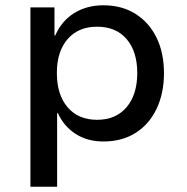

<svg xmlns="http://www.w3.org/2000/svg" viewBox="-20 -526 706 726"><path d="M95 180V-498H186V-392H189Q213 -447 260.5 -476.5Q308 -506 371 -506Q441 -506 492.5 -473.5Q544 -441 572 -383.5Q600 -326 600 -249Q600 -174 572.5 -115.5Q545 -57 493.5 -24Q442 9 371 9Q310 9 265.5 -20Q221 -49 199 -98H196V180ZM347 -73Q418 -73 458.5 -120.5Q499 -168 499 -250Q499 -331 459 -378Q419 -425 347 -425Q276 -425 235.5 -378Q195 -331 195 -250Q195 -168 235.5 -120.5Q276 -73 347 -73Z"/></svg>

Font: Nunito Sans 7pt Medium
Style: Regular
Weight: 500
Designer: Vernon Adams
Foundry: Vernon Adams
Version: Version 3.101;gftools[0.9.27]